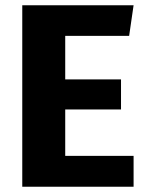

<svg xmlns="http://www.w3.org/2000/svg" viewBox="-20 -713 566 733"><path d="M490 -693 473 -576H229V-410H442V-295H229V-118H490V0H65V-693Z"/></svg>

Font: Fira Sans
Style: Bold
Weight: 700
Designer: bBox Type GmbH & Carrois Corporate GbR & Edenspiekermann AG
Foundry: bBox Type GmbH & Carrois Corporate GbR & Edenspiekermann AG
Version: Version 4.301;PS 004.301;hotconv 1.0.88;makeotf.lib2.5.64775